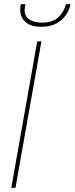

<svg xmlns="http://www.w3.org/2000/svg" viewBox="-20 -898 357 918"><path d="M34 0 158 -700H178L54 0ZM178 -770Q135 -770 111.5 -785.5Q88 -801 81 -823.5Q74 -846 78 -868L80 -878H102Q90 -833 112.5 -811.5Q135 -790 182 -790Q231 -790 258 -814.5Q285 -839 295 -878H317L315 -869Q310 -847 293.5 -824Q277 -801 248.5 -785.5Q220 -770 178 -770Z"/></svg>

Font: DM Sans Thin
Style: Italic
Weight: 250
Italic angle: -10°
Designer: Colophon Foundry, Jonny Pinhorn
Foundry: Colophon Foundry
Version: Version 4.004;gftools[0.9.30]